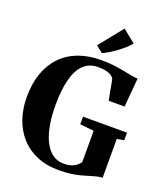

<svg xmlns="http://www.w3.org/2000/svg" viewBox="-176 -1114 1070 1242"><g transform="rotate(20 359.0 -493.0)"><path d="M377.5 11Q291 11 224.5 -17.2Q158 -45.5 112.8 -96.5Q67.5 -147.5 44.2 -216Q21 -284.5 21 -365Q21 -457.5 46.8 -529.2Q72.5 -601 120.8 -651Q169 -701 238.2 -726.8Q307.5 -752.5 394.5 -752.5Q440.5 -752.5 478.2 -748Q516 -743.5 547.8 -737.2Q579.5 -731 605.8 -726Q632 -721 654 -720L637 -521.5H527.5L501 -661.5Q497 -671 485 -680.8Q473 -690.5 449.8 -696.8Q426.5 -703 388 -703Q331.5 -703 292.5 -667.5Q253.5 -632 233.8 -560.2Q214 -488.5 213.5 -379Q213.5 -309.5 223.5 -248.2Q233.5 -187 255.2 -140Q277 -93 311 -66.2Q345 -39.5 392.5 -39.5Q418.5 -39.5 439.5 -45.5Q460.5 -51.5 476.2 -63Q492 -74.5 502.5 -90V-305.5L406.5 -316V-368H709.5V-316L661 -307V-40Q640 -39.5 619.2 -34.2Q598.5 -29 575.2 -21.5Q552 -14 523.5 -6.5Q495 1 459.2 6Q423.5 11 377.5 11ZM380 -796.5 334 -833 464.5 -995.5 552.5 -925Q537.5 -906 517.2 -887.8Q497 -869.5 474 -852.5Q451 -835.5 427.5 -821.2Q404 -807 381.5 -796.5Z"/></g></svg>

Font: Merriweather 72pt ExtraBold
Style: Regular
Weight: 800
Version: Version 2.100